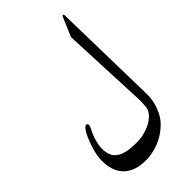

<svg xmlns="http://www.w3.org/2000/svg" viewBox="-282 -745 1133 1133"><g transform="rotate(-45 284.5 -178.0)"><path d="M505.4 26.4Q505.4 52.7 501 78.1Q496.6 103.5 486.8 128.9Q477.1 154.3 464.4 174.8Q451.7 195.3 435.5 210.9Q375 271 291.5 290.5Q256.3 299.3 225.1 298.8Q177.2 298.8 142.1 285.9Q106.9 272.9 84 249.3Q61 225.6 49.8 192.1Q38.6 158.7 38.6 117.2Q38.6 85 49.3 42Q51.3 33.7 55.7 20Q60.1 6.3 65.9 -9.5Q71.8 -25.4 78.9 -41.3Q85.9 -57.1 93.5 -70.1Q101.1 -83 108.6 -91.1Q116.2 -99.1 123 -99.1Q135.3 -99.1 135.3 -85.4Q135.3 -82 124.5 -56.2Q118.7 -47.4 112.3 -32Q106 -16.6 100.8 1Q95.7 18.6 92.5 35.9Q89.4 53.2 89.4 65.9Q89.4 99.1 99.4 121.8Q109.4 144.5 130.4 158.9Q151.4 173.3 183.8 179.7Q216.3 186 261.2 186Q296.9 186 330.1 176.8Q363.3 167.5 388.9 152.1Q414.6 136.7 430.4 116.5Q446.3 96.2 447.8 74.7Q448.7 58.6 449.5 46.1Q450.2 33.7 450.2 24.4V18.6L426.3 -528.8L472.7 -637.7Q472.7 -638.2 473.6 -641.1Q474.6 -644 476.3 -647Q478 -649.9 480.2 -652.3Q482.4 -654.8 484.9 -654.8Q491.7 -654.8 491.7 -640.6Q491.7 -639.2 491.5 -637.7Q491.2 -636.2 491.2 -634.8Z"/></g></svg>

Font: SakalBharati
Style: Regular
Weight: 400
Designer: CDAC GIST
Foundry: CDAC
Version: 13.02